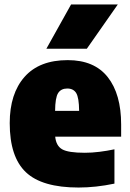

<svg xmlns="http://www.w3.org/2000/svg" viewBox="-20 -828 580 859"><path d="M331.5 11Q168 11 95.8 -57.5Q23.5 -126 23.5 -277Q23.5 -409 89.8 -484Q156 -559 283 -559Q402 -559 462 -483Q522 -407 522 -270.5V-216.5H227Q231 -175.5 258.2 -160Q285.5 -144.5 359.5 -144.5Q391 -144.5 425 -148.8Q459 -153 492 -160V-6.5Q408.5 11 331.5 11ZM281 -432Q253 -432 240 -411.5Q227 -391 226.5 -332H334Q333.5 -391 321 -411.5Q308.5 -432 281 -432ZM187.5 -610 298 -808H507L368.5 -610Z"/></svg>

Font: Encode Sans SemiCondensed SemiCondensed Black
Style: Regular
Weight: 900
Width: 4
Designer: Multiple Designers
Foundry: Impallari Type
Version: Version 3.000; ttfautohint (v1.8.3) -l 8 -r 50 -G 200 -x 14 